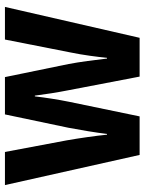

<svg xmlns="http://www.w3.org/2000/svg" viewBox="76 -661 585 777"><g transform="rotate(-90 368.5 -272.5)"><path d="M447 0H604L729 -545H597L545 -281C534 -228 527 -172 523 -132H520C515 -178 506 -245 498 -287L445 -545H294L240 -288C231 -241 220 -175 215 -132H212C207 -181 198 -243 189 -295L142 -545H8L130 0H286L345 -285C354 -329 362 -381 367 -424H370C375 -384 383 -332 392 -287Z"/></g></svg>

Font: Noto Sans Display SemiCondensed
Style: Bold
Weight: 700
Width: 4
Designer: Monotype Design Team
Foundry: Monotype Imaging Inc.
Version: Version 1.900